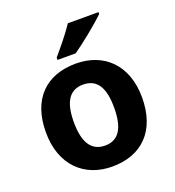

<svg xmlns="http://www.w3.org/2000/svg" viewBox="-139 -875 904 994"><g transform="rotate(-20 312.5 -378.0)"><path d="M516 -756V-766H347C318 -721 264 -656 232 -619V-606H332C383 -641 478 -718 516 -756ZM577 -274C577 -455 467 -556 314 -556C148 -556 47 -455 47 -274C47 -92 158 10 311 10C475 10 577 -92 577 -274ZM201 -274C201 -381 234 -441 312 -441C391 -441 423 -381 423 -274C423 -167 391 -105 313 -105C234 -105 201 -167 201 -274Z"/></g></svg>

Font: Noto Sans Lao UI
Style: Bold
Weight: 700
Designer: Monotype Design Team
Foundry: Monotype Imaging Inc.
Version: Version 2.000